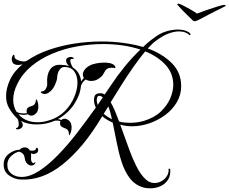

<svg xmlns="http://www.w3.org/2000/svg" viewBox="-21 -898 1250 1046"><path d="M952 -878Q956 -878 974.5 -869Q993 -860 1015 -847.5Q1037 -835 1052 -824Q1075 -833 1105.5 -843.5Q1136 -854 1162 -862Q1188 -870 1197 -871Q1202 -872 1206 -870Q1210 -868 1209 -866Q1208 -865 1190 -856Q1172 -847 1150 -836Q1128 -825 1115 -818Q1093 -806 1072.5 -795.5Q1052 -785 1045 -783Q1039 -782 1034 -783Q1030 -785 1018.5 -797Q1007 -809 993 -822Q987 -828 975 -840Q963 -852 953.5 -863Q944 -874 944 -875Q946 -878 952 -878ZM798 128Q787 128 775.5 126.5Q764 125 753 121Q711 107 684 70Q657 33 641 -17.5Q625 -68 614.5 -123.5Q604 -179 593 -230Q577 -237 562 -246Q547 -255 536 -265L530 -255Q433 -93 321 -3Q209 87 90 80Q57 78 28 57.5Q-1 37 -1 -1Q-1 -6 -0.5 -11Q0 -16 1 -21Q7 -47 33.5 -64.5Q60 -82 86 -82Q97 -95 114 -95Q122 -95 129.5 -91Q137 -87 142 -78Q146 -77 153 -77Q161 -77 167 -79Q173 -81 174 -86Q176 -93 180 -93Q184 -93 185 -89Q187 -85 187 -80Q187 -73 182 -67Q177 -61 163 -59Q155 -59 148 -63Q149 -56 148.5 -48.5Q148 -41 148 -33V-30Q148 -21 153.5 -14Q159 -7 165 -11Q169 -14 171.5 -14Q174 -14 171 -9Q164 4 148 4Q144 4 140 2Q128 -3 121.5 -13.5Q115 -24 114 -34Q112 -53 103 -61Q94 -69 86 -71Q83 -71 83 -72Q64 -68 45 -52.5Q26 -37 21 -17Q20 -13 19.5 -8Q19 -3 19 1Q19 32 42 49Q65 66 96 66Q141 66 191.5 33.5Q242 1 295 -53.5Q348 -108 400 -175.5Q452 -243 501 -312Q491 -333 491 -354Q491 -366 496 -378Q504 -390 524 -390H528Q539 -390 549 -383Q559 -397 568 -410.5Q577 -424 586 -437Q614 -480 655 -531Q696 -582 744 -628Q699 -643 647.5 -650.5Q596 -658 541 -658Q469 -658 397.5 -645Q326 -632 262.5 -605Q199 -578 150 -537.5Q101 -497 74 -442Q62 -419 56.5 -397Q51 -375 51 -355Q51 -317 70 -288L72 -287Q81 -283 91 -281.5Q101 -280 109 -280Q114 -280 118 -280.5Q122 -281 126 -282Q125 -285 124.5 -288Q124 -291 124 -294Q124 -306 131.5 -311.5Q139 -317 145 -318Q152 -320 158.5 -323Q165 -326 168 -331Q173 -339 174 -347Q175 -355 175 -359Q182 -352 185 -340.5Q188 -329 188 -319Q188 -293 175.5 -280.5Q163 -268 150 -268Q139 -268 131 -276Q120 -272 108 -272Q101 -272 94 -273.5Q87 -275 79 -276Q117 -232 184 -232Q217 -232 248 -243Q249 -243 250 -243.5Q251 -244 252 -244L255 -245Q302 -261 334.5 -295Q367 -329 384 -370.5Q401 -412 401 -448Q401 -484 384 -508.5Q367 -533 329 -533H328Q314 -533 302.5 -516.5Q291 -500 290 -472Q289 -459 278 -434.5Q267 -410 248 -396Q235 -386 222 -386Q211 -386 203 -393Q201 -395 201 -397Q201 -399 212 -401Q223 -403 230.5 -417.5Q238 -432 236 -445Q233 -490 250.5 -517.5Q268 -545 304 -545Q308 -545 311.5 -545Q315 -545 319 -544Q330 -544 339 -542Q348 -540 356 -538Q350 -543 344.5 -550.5Q339 -558 339 -569Q339 -578 347.5 -583Q356 -588 365 -588Q370 -588 374 -586Q381 -582 381 -579Q381 -576 372 -577H370Q362 -577 362 -567Q362 -558 367.5 -546Q373 -534 377 -529Q397 -517 408 -497Q419 -477 421 -454Q424 -459 428 -464Q432 -469 436 -474Q430 -482 430 -491Q430 -503 439 -516.5Q448 -530 466 -540Q480 -548 502.5 -552.5Q525 -557 547 -557Q564 -557 578 -554Q592 -551 600 -544Q607 -537 607.5 -533Q608 -529 606 -527Q596 -529 588 -529Q576 -529 568 -526Q557 -521 552 -512Q547 -503 540 -491.5Q533 -480 514 -468Q498 -457 476 -457Q459 -457 446 -465Q435 -457 429 -448Q423 -439 420 -430Q416 -381 383 -330.5Q350 -280 294 -249Q303 -249 313 -244Q320 -251 331 -251Q344 -251 356.5 -239.5Q369 -228 369 -203Q369 -193 366 -180.5Q363 -168 355 -160Q354 -165 354 -172.5Q354 -180 349 -188Q346 -193 339.5 -196.5Q333 -200 326 -202Q320 -204 313 -209.5Q306 -215 306 -226Q306 -230 306.5 -232.5Q307 -235 308 -238Q299 -241 289 -241Q286 -241 283 -241Q280 -241 277 -240Q231 -220 178 -220Q129 -220 94 -239Q103 -226 103 -217Q103 -204 90.5 -197.5Q78 -191 70 -194Q67 -195 66 -197.5Q65 -200 72 -202Q81 -205 81 -221Q81 -230 79 -239.5Q77 -249 72 -253L71 -254Q46 -279 29 -308Q12 -337 12 -375Q12 -395 17.5 -418Q23 -441 34 -464Q45 -488 62.5 -509Q80 -530 102 -548Q97 -547 90.5 -545.5Q84 -544 78 -544Q66 -544 56 -549Q49 -553 46 -560.5Q43 -568 43 -575Q43 -588 50 -597Q53 -600 55 -600Q58 -600 58 -589Q58 -580 69.5 -573.5Q81 -567 95.5 -564.5Q110 -562 118 -564Q126 -567 127 -568Q178 -603 244 -626Q310 -649 384 -660.5Q458 -672 532 -672Q591 -672 649 -664.5Q707 -657 759 -642Q773 -656 788.5 -669Q804 -682 820 -693Q853 -718 886 -727.5Q919 -737 946 -737Q975 -737 994.5 -729Q1014 -721 1018 -710L1012 -706Q1004 -715 989 -721Q974 -727 954 -727Q930 -727 899 -716Q868 -705 830 -677Q819 -669 807.5 -658Q796 -647 784 -634Q864 -605 915 -554Q966 -503 966 -429Q966 -381 942 -340.5Q918 -300 878.5 -271Q839 -242 792 -226Q745 -210 698 -210Q668 -210 638 -218L634 -219Q655 -163 676 -103Q697 -43 721.5 6.5Q746 56 775 81Q786 91 797.5 95Q809 99 821 99Q842 99 860.5 88Q879 77 889.5 59Q900 41 897 22L906 21Q910 56 895 80Q880 104 854 116Q828 128 798 128ZM687 -229Q729 -229 765 -240Q822 -258 856.5 -291.5Q891 -325 907 -363.5Q923 -402 923 -435Q923 -499 880.5 -545Q838 -591 770 -618Q740 -582 707 -535Q674 -488 642.5 -438Q611 -388 582 -341Q594 -320 605.5 -293Q617 -266 628 -236Q642 -232 657 -230.5Q672 -229 687 -229ZM511 -326Q518 -337 525 -347Q532 -357 539 -367Q537 -369 535 -370.5Q533 -372 531 -373Q525 -376 520 -376Q512 -376 510 -370Q506 -362 506 -353Q506 -343 511 -326ZM589 -248Q585 -268 580 -285.5Q575 -303 569 -318L544 -278Q562 -262 589 -248Z"/></svg>

Font: Fleur De Leah
Style: Regular
Weight: 400
Designer: Robert E. Leuschke
Foundry: Robert E. Leuschke
Version: Version 1.010; ttfautohint (v1.8.3)